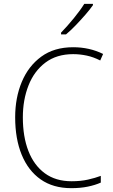

<svg xmlns="http://www.w3.org/2000/svg" viewBox="-20 -970 586 1000"><path d="M361 -688Q275 -688 216.5 -644Q158 -600 128.5 -525Q99 -450 99 -359Q99 -258 128 -183.5Q157 -109 213.5 -67.5Q270 -26 353 -26Q400 -26 438 -34.5Q476 -43 505 -54V-19Q476 -6 437.5 2Q399 10 351 10Q257 10 192 -35.5Q127 -81 93 -164Q59 -247 59 -359Q59 -461 93.5 -543.5Q128 -626 195 -675Q262 -724 361 -724Q446 -724 517 -689L502 -655Q467 -673 431.5 -680.5Q396 -688 361 -688ZM464 -943Q448 -920 424 -892.5Q400 -865 374 -838Q348 -811 324 -791H298V-800Q330 -833 364 -874.5Q398 -916 419 -950H464Z"/></svg>

Font: Noto Sans Georgian SemiCondensed ExtraLight
Style: Regular
Weight: 200
Width: 4
Designer: Monotype Design Team, Akaki Razmadze
Foundry: Google LLC
Version: Version 2.005; ttfautohint (v1.8.4.7-5d5b)